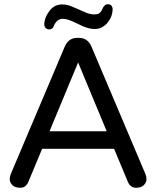

<svg xmlns="http://www.w3.org/2000/svg" viewBox="-20 -882 737 907"><path d="M489 -862Q510 -862 512 -840Q512 -805 489 -776Q463 -745 428 -745Q398 -745 364 -761.5Q330 -778 311.5 -785.5Q293 -793 276 -793Q249 -793 235 -761Q230 -743 212 -743Q203 -743 196 -749.5Q189 -756 189 -768.5Q189 -781 195 -797.5Q201 -814 212 -828Q235 -861 273 -861Q295 -861 314 -853.5Q333 -846 351.5 -837.5Q370 -829 388.5 -821.5Q407 -814 425 -814Q443 -814 451 -821Q459 -828 463 -838Q472 -862 489 -862ZM667 -60Q672 -48 672 -34.5Q672 -21 660 -8Q648 5 622 5Q596 5 584 -23L519 -179H179L114 -23Q102 5 76 5Q50 5 38 -8Q26 -21 26 -34.5Q26 -48 31 -60L286 -662Q304 -703 344 -703H354Q394 -703 412 -662ZM484 -262 349 -587 214 -262Z"/></svg>

Font: Varela Round
Style: Regular
Weight: 400
Designer: Joe Prince
Foundry: Joe Prince
Version: Version 1.000